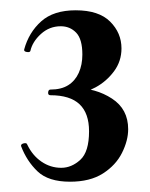

<svg xmlns="http://www.w3.org/2000/svg" viewBox="-20 -749 291 373"><path d="M125 -567V-578Q166 -578 197.5 -557.5Q229 -537 229 -498Q229 -476 217 -452Q205 -428 180 -412Q155 -396 116 -396Q74 -396 53 -416Q32 -436 21 -465Q20 -469 26 -470.5Q32 -472 33 -468Q43 -447 60.5 -435Q78 -423 99 -423Q119 -423 136 -438.5Q153 -454 153 -494Q153 -529 134.5 -546.5Q116 -564 78 -564Q73 -564 73.5 -569.5Q74 -575 78 -575Q99 -575 112.5 -583.5Q126 -592 133 -607.5Q140 -623 140 -643Q140 -673 128 -685.5Q116 -698 98 -698Q76 -698 59.5 -683Q43 -668 39 -650Q38 -647 32 -648Q26 -649 27 -653Q36 -686 60 -707.5Q84 -729 127 -729Q172 -729 194 -707Q216 -685 216 -655Q216 -630 201.5 -610.5Q187 -591 166 -579.5Q145 -568 125 -567Z"/></svg>

Font: Cormorant Light
Style: Regular
Weight: 300
Designer: Christian Thalmann (Catharsis Fonts)
Foundry: Catharsis Fonts
Version: Version 4.000